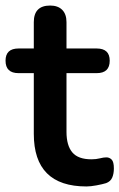

<svg xmlns="http://www.w3.org/2000/svg" viewBox="-26 -663 431 693"><path d="M286 10Q96 10 96 -180V-399H41Q-6 -399 -6 -444Q-6 -488 41 -488H96V-583Q96 -643 155 -643Q183 -643 198.5 -627.5Q214 -612 214 -583V-488H323Q370 -488 370 -444Q370 -399 323 -399H214V-187Q214 -138 235 -113Q256 -88 304 -88Q321 -88 334.5 -91.5Q348 -95 358 -95Q369 -95 377 -87Q385 -79 385 -55Q385 -36 379 -22Q373 -8 357 -2Q344 2 322.5 6Q301 10 286 10Z"/></svg>

Font: Chiron GoRound TC M
Style: Regular
Weight: 500
Designer: Ryoko NISHIZUKA 西塚涼子 (kana, bopomofo & ideographs); Paul D. Hunt (Latin, Greek & Cyrillic); Sandoll Communications 산돌커뮤니
Foundry: Adobe
Version: Version 1.000;hotconv 1.1.1;makeotfexe 2.6.0